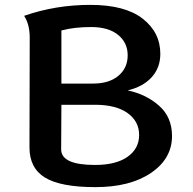

<svg xmlns="http://www.w3.org/2000/svg" viewBox="-20 -758 792 788"><path d="M638 -537Q638 -480 602.5 -441Q567 -402 504 -387Q580 -371 633 -324Q686 -277 686 -200Q686 -107 600 -48.5Q514 10 371.5 10Q229 10 165 -29Q101 -68 101 -153L102 -603Q102 -658 79 -693Q208 -738 350.5 -738Q493 -738 565.5 -681.5Q638 -625 638 -537ZM232 -415H358Q360 -415 362 -415Q428 -415 466 -447Q504 -479 504 -531Q504 -583 464.5 -615Q425 -647 354.5 -647Q284 -647 232 -633ZM370 -81Q456 -81 503.5 -114.5Q551 -148 551 -204Q551 -260 503.5 -294Q456 -328 370 -328H232L231 -145Q231 -81 370 -81Z"/></svg>

Font: Laila SemiBold
Style: Regular
Weight: 600
Designer: Hitesh Malaviya
Foundry: Indian Type Foundry
Version: Version 1.302;PS 1.0;hotconv 1.0.78;makeotf.lib2.5.61930; tt